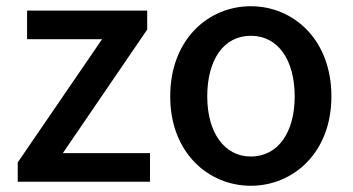

<svg xmlns="http://www.w3.org/2000/svg" viewBox="-20 -584 1133 617"><path d="M37 0H462V-92H182L453 -489V-550H67V-458H308L37 -62Z M786 13C922 13 1045 -93 1045 -274C1045 -458 922 -564 786 -564C650 -564 527 -458 527 -274C527 -93 650 13 786 13ZM786 -81C701 -81 646 -158 646 -274C646 -391 698 -469 786 -469C874 -469 927 -391 927 -274C927 -158 873 -81 786 -81Z"/></svg>

Font: Spoqa Han Sans Neo Medium
Style: Regular
Weight: 500
Designer: [Spoqa Han Sans Neo] Dong-huui Kim  Younghwa Kang  Yujin Lee  [Noto Sans] Ryoko NISHIZUKA  (kana & ideographs); Paul D. 
Foundry: Spoqa (http://www.spoqa-han-sans.com)
Version: Version 1.000